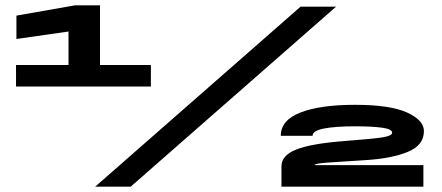

<svg xmlns="http://www.w3.org/2000/svg" viewBox="-20 -699 1656 719"><path d="M40 -375H545V-455.5H354.5V-679H260.5L41.5 -640.5V-553L236.5 -581V-455.5H40ZM336.5 0H469.5L1238.5 -674H1105.5ZM1034 0H1565.5V-80.5H1158Q1158 -86.5 1204.2 -90Q1250.5 -93.5 1350.5 -99.5Q1446.5 -105.5 1507 -130.2Q1567.5 -155 1567.5 -208Q1567.5 -249 1504 -277.8Q1440.5 -306.5 1309.5 -306.5Q1179.5 -306.5 1105.5 -277.8Q1031.5 -249 1031.5 -190.5H1150.5Q1150.5 -209.5 1193.5 -217.8Q1236.5 -226 1308.5 -226Q1374 -226 1411.2 -220.8Q1448.5 -215.5 1448.5 -202Q1448.5 -190.5 1413.2 -184.8Q1378 -179 1265.5 -170.5Q1144.5 -161 1089.2 -139Q1034 -117 1034 -76Z"/></svg>

Font: Anybody ExtraExpanded Black
Style: Regular
Weight: 900
Width: 8
Version: Version 1.113;gftools[0.9.25]